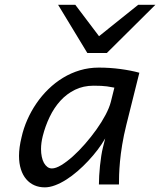

<svg xmlns="http://www.w3.org/2000/svg" viewBox="-20 -786 682 818"><path d="M467.3 -412.6Q456.1 -415 435.8 -418Q415.5 -420.9 378.9 -420.9Q335 -420.9 299.6 -403.6Q264.2 -386.2 237.3 -356.7Q210.4 -327.1 191.7 -288.1Q172.9 -249 162.1 -206.1Q154.8 -176.8 154.8 -150.9Q154.8 -133.3 158 -118.2Q161.1 -103 167.2 -92Q173.3 -81.1 181.9 -74.7Q190.4 -68.4 201.2 -68.4Q217.8 -68.4 241.2 -82.5Q264.6 -96.7 290.5 -119.9Q316.4 -143.1 342.5 -173.1Q368.7 -203.1 391.1 -234.6Q413.6 -266.1 429.7 -296.6Q445.8 -327.1 452.1 -351.6ZM401.4 0Q401.4 -16.6 402.6 -37.4Q403.8 -58.1 406 -79.6Q408.2 -101.1 411.4 -121.6Q414.6 -142.1 418.5 -157.7L428.2 -196.3Q414.6 -172.4 396 -147.9Q377.4 -123.5 355.7 -100.3Q334 -77.1 310.3 -56.6Q286.6 -36.1 262.5 -20.8Q238.3 -5.4 214.8 3.4Q191.4 12.2 170.9 12.2Q146.5 12.2 126.5 3.4Q106.4 -5.4 91.8 -22.5Q77.1 -39.6 69.1 -64.7Q61 -89.8 61 -122.1Q61 -139.6 63.7 -159.4Q66.4 -179.2 71.8 -201.2Q80.1 -238.8 96.2 -275.4Q112.3 -312 134.8 -345Q157.2 -377.9 186 -406Q214.8 -434.1 248.5 -454.6Q282.2 -475.1 320.6 -486.6Q358.9 -498 400.9 -498Q448.2 -498 493.4 -491.9Q538.6 -485.8 573.7 -476.1L518.1 -253.4Q506.8 -208 500.5 -168.9Q494.1 -129.9 491.2 -97.9Q488.3 -65.9 487.5 -41.3Q486.8 -16.6 486.8 0ZM300.8 -765.6 401.9 -631.8 568.8 -765.6H642.1L435.1 -560.1H352.1L227.5 -765.6Z"/></svg>

Font: Andika New Basic
Style: Italic
Weight: 400
Italic angle: -14°
Designer: Victor Gaultney, Annie Olsen, Julie Remington, Don Collingsworth, Eric Hays
Foundry: SIL International
Version: Version 5.500